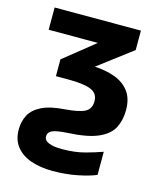

<svg xmlns="http://www.w3.org/2000/svg" viewBox="-115 -617 772 932"><g transform="rotate(15 271.0 -150.5)"><path d="M237.3 234.4Q176.8 234.4 129.4 218Q82 201.7 54.9 167.7Q27.8 133.8 27.8 82Q27.8 42 44.9 9.3Q62 -23.4 104.2 -44.4Q146.5 -65.4 220.7 -70.3Q289.1 -75.7 318.4 -90.8Q347.7 -106 347.7 -145.5Q347.7 -184.6 311.5 -199.5Q275.4 -214.4 197.8 -214.4H135.3V-298.8L290 -422.9H43V-534.7H476.6V-437L305.7 -307.6Q361.3 -305.2 407 -288.6Q452.6 -272 479.7 -236.8Q506.8 -201.7 506.8 -142.6Q506.8 -93.3 487.3 -54.4Q467.8 -15.6 414.6 8.3Q361.3 32.2 260.3 37.1Q205.6 40.5 185.1 50Q164.6 59.6 164.6 79.6Q164.6 100.6 188.7 110.4Q212.9 120.1 254.4 120.1Q319.8 120.1 370.4 106.2Q420.9 92.3 454.6 80.1V196.3Q418.9 211.4 361.6 222.9Q304.2 234.4 237.3 234.4Z"/></g></svg>

Font: Lunasima
Style: Bold
Weight: 700
Designer: The DocRepair Project, Monotype Design Team
Foundry: Google
Version: Version 2.009